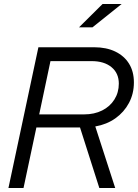

<svg xmlns="http://www.w3.org/2000/svg" viewBox="-20 -935 686 955"><path d="M22 0 171 -700H448Q509 -700 553.5 -678.5Q598 -657 622 -618Q646 -579 646 -525Q646 -469 621.5 -423Q597 -377 554 -346.5Q511 -316 454 -306L553 0H474L378 -301H161L97 0ZM175 -366H398Q449 -366 488 -385.5Q527 -405 549 -440Q571 -475 571 -519Q571 -571 534.5 -601Q498 -631 436 -631H231ZM373 -799 490 -915H585L440 -799Z"/></svg>

Font: Red Hat Display
Style: Italic
Weight: 300
Italic angle: -12°
Designer: Pentagram, MCKL
Foundry: Pentagram, MCKL
Version: Version 1.023